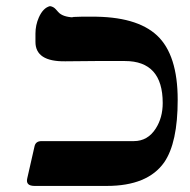

<svg xmlns="http://www.w3.org/2000/svg" viewBox="-20 -612 624 632"><path d="M69.8 -25.4 93.8 -130.9Q97.7 -147.5 116.7 -147.5H420.4Q466.3 -147.5 492.7 -189Q515.6 -224.6 515.6 -272.9Q515.6 -411.1 391.1 -411.1H293.5L195.3 -410.2Q96.2 -408.7 96.7 -474.6V-501.5Q96.7 -529.3 107.9 -554.7Q122.1 -586.4 144.5 -591.8Q155.8 -590.3 163.6 -581.5L171.4 -572.8Q185.5 -556.2 222.2 -554.7Q211.9 -556.2 222.2 -556.2Q249 -557.6 279.3 -557.1Q429.2 -558.6 497.1 -495.1Q564.9 -431.6 564.9 -283.2Q564.9 -142.1 520.5 -77.6Q465.8 0 331.5 0H93.8Q63.5 0 69.8 -25.4Z"/></svg>

Font: Accordance
Style: Bold-Italic
Weight: 700
Italic angle: -11°
Version: Version 1.2 (build January 31, 2020) Miklal Software Solutio